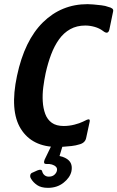

<svg xmlns="http://www.w3.org/2000/svg" viewBox="-20 -700 565 925"><path d="M395 -35Q390 -11 361 -4Q346 1 324.5 3.5Q303 6 284.5 7Q266 8 256 8Q135 8 80.5 -79Q26 -166 62 -335Q98 -505 187 -592.5Q276 -680 402 -680Q412 -680 430 -678.5Q448 -677 468.5 -674.5Q489 -672 501 -667Q514 -664 520.5 -659Q527 -654 525 -645L507 -558Q501 -531 476 -551Q459 -564 436 -570.5Q413 -577 391 -577Q350 -577 318.5 -559.5Q287 -542 264.5 -510.5Q242 -479 226.5 -438Q211 -397 200 -348Q193 -315 188.5 -280Q184 -245 186 -211.5Q188 -178 198 -151Q208 -124 229.5 -108.5Q251 -93 287 -93Q313 -93 338.5 -99.5Q364 -106 380 -114Q402 -126 408.5 -125Q415 -124 411 -109ZM324 126Q317 156 286 180.5Q255 205 211 205Q178 205 158.5 191.5Q139 178 129 160Q124 152 126 143Q128 134 138 131L160 121Q180 113 183 125Q186 137 194.5 144Q203 151 215 151Q232 151 242 142Q252 133 254 123Q257 111 249.5 103.5Q242 96 230 92.5Q218 89 204 90Q194 90 192.5 84.5Q191 79 195 69L225 7Q227 0 233 -2Q239 -4 246 -4H275Q284 -4 280 8L260 74L245 48Q290 53 310.5 72Q331 91 324 126Z"/></svg>

Font: Glory
Style: Bold Italic
Weight: 700
Italic angle: -12°
Version: Version 1.011